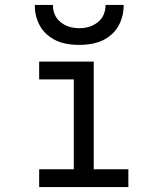

<svg xmlns="http://www.w3.org/2000/svg" viewBox="-20 -762 656 782"><path d="M280.5 -15V-511H361.8V-15ZM139.5 0V-72.5H502.8V0ZM139.5 -438.5V-511H325.5V-438.5ZM302.5 -579.2Q239.8 -579.2 199.8 -601.4Q159.9 -623.5 140.7 -660.4Q121.5 -697.4 121.5 -742H195.5Q195.5 -697.8 226.1 -672.5Q256.6 -647.2 302.5 -647.2Q349.2 -647.2 379.5 -672.5Q409.8 -697.8 409.8 -742H483.8Q483.8 -697.4 464.7 -660.4Q445.6 -623.5 405.6 -601.4Q365.6 -579.2 302.5 -579.2Z"/></svg>

Font: Overpass Mono Light
Style: Regular
Weight: 300
Monospace: yes
Designer: Delve Withrington, Dave Bailey
Foundry: Delve Fonts LLC
Version: Version 4.000